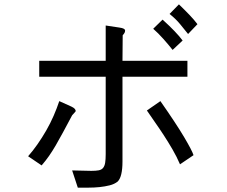

<svg xmlns="http://www.w3.org/2000/svg" viewBox="-20 -795 1040 881"><path d="M840 -516V-443H542V-54Q542 16 520 38Q505 50 483 55.5Q461 61 436.5 63.5Q412 66 386.5 66Q361 66 337 66L311 -13L399 -11Q420 -11 433 -13.5Q446 -16 453 -24.5Q460 -33 462.5 -48Q465 -63 465 -88V-443H160V-516H465V-678Q502 -672 528 -668.5Q554 -665 554 -655Q554 -650 552 -645.5Q550 -641 543 -633L542 -516ZM654 -288 716 -331Q788 -228 824.5 -166.5Q861 -105 868 -83L806 -41Q791 -76 771.5 -109.5Q752 -143 731.5 -174.5Q711 -206 690.5 -235Q670 -264 654 -288ZM252 -331Q286 -316 307.5 -306Q329 -296 327 -284Q325 -281 320.5 -276.5Q316 -272 311 -266Q287 -221 269 -187.5Q251 -154 235.5 -127.5Q220 -101 205 -79.5Q190 -58 171 -36L109 -78Q131 -103 152 -133Q173 -163 192 -196Q211 -229 226 -263.5Q241 -298 252 -331ZM683 -663 726 -705Q758 -676 780.5 -652.5Q803 -629 818 -609L772 -566Q754 -589 730 -616Q706 -643 683 -663ZM758 -731 801 -775Q830 -747 850.5 -725.5Q871 -704 886 -684L843 -639Q827 -659 807 -683.5Q787 -708 758 -731Z"/></svg>

Font: D2Coding ligature
Style: Regular
Weight: 400
Monospace: yes
Designer: Yong-Rak Park; Jeong-Hwan Yoon; Sang-Min Lee;
Foundry: NHN Corporation
Version: Version 1.3.2; Build 20180524